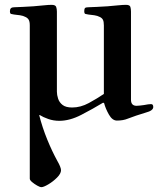

<svg xmlns="http://www.w3.org/2000/svg" viewBox="-20 -488 665 793"><path d="M21 -442Q21 -458 38 -458Q49 -458 74 -459.5Q99 -461 118 -462Q142 -464 161.5 -466Q181 -468 193 -468Q209 -468 212 -459.5Q215 -451 215 -440V-109Q215 -96 220 -80.5Q225 -65 238.5 -54.5Q252 -44 278 -44Q313 -44 347 -62.5Q381 -81 409 -100V-383Q409 -399 405 -406.5Q401 -414 392 -418Q383 -423 369.5 -425Q356 -427 345 -428Q337 -429 332.5 -430.5Q328 -432 328 -442Q328 -451 331 -454.5Q334 -458 344 -458Q355 -458 380 -459.5Q405 -461 424 -462Q448 -464 468 -466Q488 -468 500 -468Q516 -468 518.5 -459.5Q521 -451 521 -440V-76Q521 -51 544 -51Q549 -51 558 -52Q567 -53 574 -54Q584 -56 591.5 -57Q599 -58 604 -58Q613 -58 613 -46Q613 -31 582 -23Q561 -17 542.5 -10.5Q524 -4 508 2Q489 10 463 10Q444 10 430 -14.5Q416 -39 410 -62L406 -64Q363 -38 315.5 -13.5Q268 11 225 11Q201 11 179.5 3.5Q158 -4 144 -13L142 -12Q155 39 175 88Q195 137 217 177Q224 189 228 199Q232 209 232 215Q232 229 215.5 245.5Q199 262 179.5 273.5Q160 285 151 285Q145 285 133.5 278.5Q122 272 112.5 264Q103 256 103 250V-383Q103 -399 98.5 -406.5Q94 -414 85 -418Q76 -423 62.5 -425Q49 -427 38 -428Q30 -429 25.5 -430.5Q21 -432 21 -442Z"/></svg>

Font: Monomakh
Style: Regular
Weight: 400
Version: Version 1.200; ttfautohint (v1.8.4.7-5d5b)